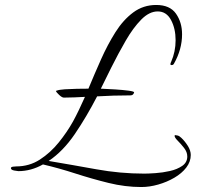

<svg xmlns="http://www.w3.org/2000/svg" viewBox="-20 -688 811 773"><path d="M237 -295Q230 -295 218.5 -305.5Q207 -316 205 -322L208 -323Q218 -327 241 -328.5Q264 -330 290 -330.5Q316 -331 336 -331Q360 -389 386.5 -448.5Q413 -508 444.5 -558Q476 -608 516.5 -638Q557 -668 609 -668Q664 -668 688.5 -633Q713 -598 713 -550Q713 -489 680 -431Q677 -426 671 -426Q666 -426 666 -430Q666 -432 667 -434.5Q668 -437 669 -439Q687 -480 687 -526Q687 -573 668.5 -607.5Q650 -642 615 -642Q581 -642 548.5 -609Q516 -576 486 -524Q456 -472 428 -416Q417 -394 406.5 -372.5Q396 -351 386 -331Q412 -330 443.5 -328Q475 -326 497.5 -323Q520 -320 520 -316Q520 -314 516.5 -309Q513 -304 504 -304Q470 -304 436.5 -303Q403 -302 371 -300Q328 -217 281 -148Q234 -79 176 -40Q271 -24 367.5 -6.5Q464 11 561 11Q578 11 606.5 9Q635 7 664 0.5Q693 -6 713.5 -20Q734 -34 734 -58Q734 -76 721 -92.5Q708 -109 695.5 -121.5Q683 -134 683 -141Q683 -144 685 -144Q687 -144 694.5 -142.5Q702 -141 710 -133Q724 -120 736 -101Q748 -82 748 -64Q748 -37 730 -13.5Q712 10 682 27.5Q652 45 617 55Q582 65 549 65Q484 65 417 48.5Q350 32 283.5 10.5Q217 -11 153 -26Q105 1 54 1Q50 1 37 -1.5Q24 -4 24 -11Q24 -16 33 -17Q42 -18 45 -18Q98 -18 140.5 -45.5Q183 -73 216.5 -114.5Q250 -156 274 -199Q286 -221 298 -246Q310 -271 322 -298Q301 -297 280 -296Q259 -295 237 -295Z"/></svg>

Font: Beau Rivage
Style: Regular
Weight: 400
Designer: Robert E. Leuschke
Foundry: Robert E. Leuschke
Version: Version 1.010; ttfautohint (v1.8.3)